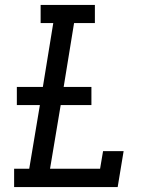

<svg xmlns="http://www.w3.org/2000/svg" viewBox="-20 -755 640 775"><path d="M37 0V-74H98L141 -331H48V-404H153L195 -662H144V-735H363V-662H279L237 -404H349V-331H225L182 -74H384L396 -145H479L455 0Z"/></svg>

Font: Iosevka Plex Etoile
Style: Italic
Weight: 400
Italic angle: -9°
Designer: Belleve Invis
Foundry: Belleve Invis
Version: Version 25.1.1; ttfautohint (v1.8.4)